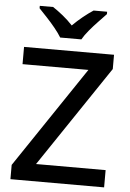

<svg xmlns="http://www.w3.org/2000/svg" viewBox="-62 -986 697 1031"><g transform="rotate(5 287.0 -470.5)"><path d="M539 0H34V-77L400 -621H45V-714H530V-637L164 -93H539ZM234 -781Q220 -804 198 -831Q176 -858 152 -883.5Q128 -909 110 -928V-941H182Q208 -924 236.5 -901Q265 -878 290 -851Q317 -878 345.5 -901Q374 -924 400 -941H473V-928Q455 -909 430.5 -883.5Q406 -858 383.5 -831Q361 -804 348 -781Z"/></g></svg>

Font: Noto Sans Ol Chiki Medium
Style: Regular
Weight: 500
Designer: Monotype Design Team, Lewis McGuffie
Foundry: Monotype Imaging Inc.
Version: Version 2.003; ttfautohint (v1.8.4.7-5d5b)